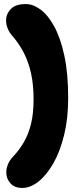

<svg xmlns="http://www.w3.org/2000/svg" viewBox="-20 -816 378 949"><path d="M317 -331Q317 -231 297 -149Q277 -67 243.5 -8.5Q210 50 170 81.5Q130 113 90 113Q52 113 31.5 90Q11 67 11 36Q11 17 19 -3Q27 -23 43 -40Q77 -76 99.5 -116Q122 -156 134 -206.5Q146 -257 146 -325Q146 -395 134 -451Q122 -507 98.5 -553.5Q75 -600 39 -641Q25 -657 17.5 -676.5Q10 -696 10 -715Q10 -747 33.5 -771.5Q57 -796 108 -796Q143 -796 180 -769Q217 -742 248 -685.5Q279 -629 298 -541Q317 -453 317 -331Z"/></svg>

Font: DynaPuff Condensed SemiBold
Style: Regular
Weight: 600
Width: 3
Designer: Toshi Omagari, Jennifer Daniel
Foundry: Google Fonts
Version: Version 2.000